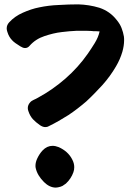

<svg xmlns="http://www.w3.org/2000/svg" viewBox="-20 -811 643 880"><path d="M181.6 23.4C198.2 40 216.8 48.8 235.4 48.8C240.2 48.8 244.1 47.9 249 46.9C254.9 45.9 260.7 43.9 266.6 41C271.5 38.1 277.3 34.2 282.2 30.3C297.9 15.6 309.6 -2 316.4 -21.5C319.3 -29.3 320.3 -37.1 320.3 -44.9C320.3 -56.6 317.4 -68.4 310.5 -81.1C297.9 -105.5 277.3 -124 249 -136.7C239.3 -140.6 229.5 -142.6 220.7 -142.6C204.1 -142.6 188.5 -135.7 174.8 -121.1C165 -110.4 157.2 -98.6 150.4 -84C145.5 -73.2 142.6 -62.5 142.6 -51.8C142.6 -47.9 142.6 -43.9 143.6 -41C148.4 -18.6 161.1 2.9 181.6 23.4ZM110.4 -300.8C115.2 -286.1 122.1 -274.4 130.9 -264.6C138.7 -255.9 149.4 -247.1 163.1 -237.3C171.9 -231.4 179.7 -228.5 187.5 -228.5C192.4 -228.5 198.2 -229.5 203.1 -232.4C233.4 -247.1 263.7 -264.6 293 -283.2C321.3 -301.8 348.6 -323.2 375 -345.7C400.4 -369.1 424.8 -394.5 449.2 -420.9C473.6 -448.2 494.1 -476.6 511.7 -506.8C524.4 -528.3 534.2 -550.8 541 -574.2C545.9 -591.8 548.8 -609.4 548.8 -626C548.8 -631.8 548.8 -637.7 547.9 -643.6C545.9 -656.2 542 -669.9 537.1 -682.6C532.2 -695.3 524.4 -708 514.6 -719.7C494.1 -746.1 467.8 -764.6 435.5 -775.4C403.3 -785.2 371.1 -790 338.9 -791C309.6 -791 279.3 -790 249 -788.1C218.8 -787.1 188.5 -783.2 160.2 -777.3C134.8 -772.5 109.4 -763.7 85 -752.9C60.5 -742.2 39.1 -727.5 21.5 -708C14.6 -700.2 10.7 -691.4 10.7 -680.7C10.7 -675.8 11.7 -670.9 13.7 -665C18.6 -648.4 26.4 -635.7 36.1 -626C43 -618.2 55.7 -609.4 73.2 -598.6C81.1 -593.8 87.9 -590.8 94.7 -590.8C102.5 -590.8 109.4 -593.8 115.2 -600.6C133.8 -622.1 157.2 -636.7 183.6 -645.5C210 -654.3 236.3 -661.1 263.7 -664.1C286.1 -667 309.6 -668.9 332 -669.9H355.5C371.1 -669.9 386.7 -669.9 401.4 -668.9C402.3 -668 409.2 -668 419.9 -668L436.5 -667C432.6 -648.4 424.8 -630.9 414.1 -613.3C403.3 -596.7 393.6 -580.1 382.8 -565.4C353.5 -523.4 319.3 -485.4 280.3 -451.2C241.2 -417 199.2 -387.7 154.3 -363.3C147.5 -359.4 141.6 -356.4 134.8 -353.5C127.9 -350.6 122.1 -346.7 117.2 -340.8C110.4 -333 107.4 -324.2 107.4 -315.4C107.4 -310.5 108.4 -305.7 110.4 -300.8Z"/></svg>

Font: ChillSide Comic
Style: Regular
Weight: 400
Designer: Koroletov, Abay Emes
Version: Version 1.000